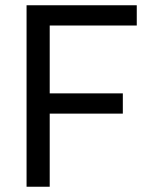

<svg xmlns="http://www.w3.org/2000/svg" viewBox="-20 -710 566 730"><path d="M81 0V-690H500V-613H169V-355H447V-278H169V0Z"/></svg>

Font: Cairo Play Medium
Style: Regular
Weight: 500
Version: Version 3.119